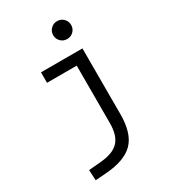

<svg xmlns="http://www.w3.org/2000/svg" viewBox="-233 -852 1051 1195"><g transform="rotate(-30 293.0 -255.0)"><path d="M90.8 234.4 86.9 159.2 180.7 150.9Q267.6 142.6 306.4 100.3Q345.2 58.1 345.2 -30.3V-442.4H131.8V-517.6H429.7V-45.9Q429.7 92.3 368.2 155.3Q306.6 218.3 170.9 228.5ZM377.4 -615.2Q350.6 -615.2 331.8 -633.8Q313 -652.3 313 -679.2Q313 -706.1 331.8 -724.9Q350.6 -743.7 377.4 -743.7Q404.3 -743.7 423.1 -724.9Q441.9 -706.1 441.9 -679.2Q441.9 -652.3 423.1 -633.8Q404.3 -615.2 377.4 -615.2Z"/></g></svg>

Font: Cascadia Mono SemiLight
Style: Regular
Weight: 350
Monospace: yes
Designer: Aaron Bell
Foundry: Saja Typeworks
Version: Version 2404.023; ttfautohint (v1.8.4)